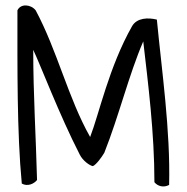

<svg xmlns="http://www.w3.org/2000/svg" viewBox="-20 -667 686 705"><path d="M44 -629C44 -420 42 -181 60 7C81 19 105 8 116 -6C112 -163 102 -321 102 -484C128 -430 198 -245 273 -99C284 -77 309 -59 321 -57C333 -62 353 -89 363 -106C417 -242 453 -392 506 -515C524 -359 547 -179 547 2C559 17 581 23 601 12C606 -188 574 -407 556 -595C524 -603 483 -602 465 -571C380 -421 344 -249 311 -164C231 -305 190 -482 111 -629C94 -651 56 -655 44 -629Z"/></svg>

Font: Comica
Style: Rg
Weight: 400
Designer: Jasper
Foundry: KineticPlasma Fonts/Cannot Into Space Fonts
Version: Version 0.89